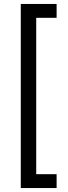

<svg xmlns="http://www.w3.org/2000/svg" viewBox="-20 -720 344 970"><path d="M85 -700H266V-630H163V160H266V230H85Z"/></svg>

Font: PT Sans
Style: Regular
Weight: 400
Designer: A.Korolkova, O.Umpeleva, V.Yefimov
Foundry: ParaType Ltd
Version: Version 2.003